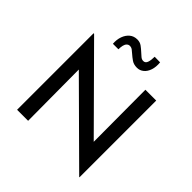

<svg xmlns="http://www.w3.org/2000/svg" viewBox="-244 -1118 1329 1329"><g transform="rotate(45 420.5 -454.0)"><path d="M735 25 176 -530 207 -520 210 0H102V-749H107L659 -193L634 -200L632 -726H738V25ZM483 -792Q451 -792 430 -806.5Q409 -821 391 -837Q379 -848 367.5 -856.5Q356 -865 341 -865Q329 -865 319.5 -856Q310 -847 306 -830.5Q302 -814 302 -792H248Q245 -831 256.5 -863Q268 -895 291 -914Q314 -933 347 -933Q373 -933 392 -919Q411 -905 427 -890Q441 -877 453.5 -866.5Q466 -856 481 -856Q501 -856 508.5 -877.5Q516 -899 516 -933L570 -932Q574 -891 563.5 -859Q553 -827 531.5 -809.5Q510 -792 483 -792Z"/></g></svg>

Font: Josefin Sans Medium
Style: Regular
Weight: 500
Designer: Santiago Orozco
Foundry: Typemade
Version: Version 2.001